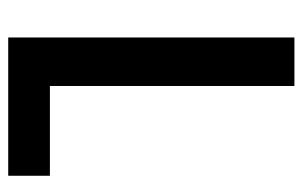

<svg xmlns="http://www.w3.org/2000/svg" viewBox="-158 -596 754 479"><g transform="rotate(90 219.5 -357.0)"><path d="M74 0V-714H195V-104H419V0Z"/></g></svg>

Font: Noto Sans Hebrew Condensed SemiBold
Style: Regular
Weight: 600
Width: 3
Designer: Monotype Design Team
Foundry: Monotype Imaging Inc.
Version: Version 2.004; ttfautohint (v1.8.4.7-5d5b)